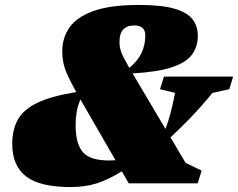

<svg xmlns="http://www.w3.org/2000/svg" viewBox="-20 -742 964 777"><path d="M501 0 473 -48.5Q416 -13.5 369 0.8Q322 15 267 15Q140.5 15 85 -28.5Q29.5 -72 29.5 -159Q29.5 -217 52.2 -258Q75 -299 131.2 -326Q187.5 -353 288.5 -369.5Q264.5 -412.5 252.5 -440Q240.5 -467.5 236.2 -489Q232 -510.5 232 -535Q232 -588.5 261.2 -630.8Q290.5 -673 358.5 -697.5Q426.5 -722 542 -722Q633.5 -722 685.5 -707Q737.5 -692 759 -664.2Q780.5 -636.5 780.5 -597Q780.5 -551.5 755.8 -519.5Q731 -487.5 673.2 -469Q615.5 -450.5 516.5 -445L649.5 -220.5Q659.5 -245 669 -280.2Q678.5 -315.5 688.5 -366L627.5 -381L643.5 -432H923.5L908 -381L840 -366Q790.5 -306 749 -263.5Q707.5 -221 670 -186L731 -83L796 -51.5L780 0ZM500.5 -472.5 503.5 -467.5Q537.5 -495.5 552.8 -528Q568 -560.5 568 -598.5Q568 -639 523.5 -639Q463.5 -639 463.5 -572.5Q463.5 -551 471 -530.2Q478.5 -509.5 500.5 -472.5ZM286 -234.5Q286 -161.5 314.8 -127Q343.5 -92.5 422.5 -92.5Q435.5 -92.5 447.5 -93.5L305.5 -339.5Q294.5 -313.5 290.2 -288.5Q286 -263.5 286 -234.5Z"/></svg>

Font: Newsreader Caption ExtraBold
Style: Italic
Weight: 800
Italic angle: -17°
Designer: Hugues Gentile
Foundry: Production Type
Version: Version 1.001